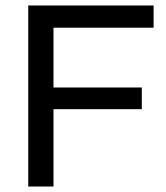

<svg xmlns="http://www.w3.org/2000/svg" viewBox="-20 -680 605 700"><path d="M83 0V-660H175V0ZM120 -282V-361H497V-282ZM120 -579V-660H540V-579Z"/></svg>

Font: Bricolage Grotesque 20pt
Style: Regular
Weight: 400
Version: Version 1.001;gftools[0.9.33.dev8+g029e19f]